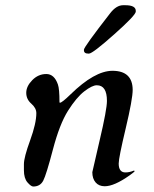

<svg xmlns="http://www.w3.org/2000/svg" viewBox="-20 -717 582 725"><path d="M444.8 -697.3H453.1Q492.7 -697.3 492.7 -675.8V-673.3Q492.7 -659.7 411.1 -587.2Q329.6 -514.6 315.9 -514.6H313.5Q296.9 -514.6 296.9 -527.3V-529.3Q296.9 -539.6 396 -667Q419.4 -697.3 444.8 -697.3ZM404.3 -449.7Q480.5 -449.7 481 -377.9Q481 -342.8 454.6 -231.9Q428.2 -121.1 428.2 -99.6Q428.2 -65.9 453.6 -65.9Q468.8 -65.9 485.4 -72.8Q488.3 -72.8 488.3 -70.6Q488.3 -68.4 469.2 -54.7Q411.1 -13.7 375.5 -13.7Q353.5 -13.7 341.1 -28.1Q328.6 -42.5 328.6 -66.9Q329.1 -71.3 356.4 -187.5Q383.8 -303.7 383.8 -335.9Q383.8 -395 345.7 -395H345.2Q328.1 -395 298.3 -372.1Q268.6 -349.1 236.8 -298.8Q205.1 -248.5 179.9 -152.8Q154.8 -57.1 143.3 -34.9Q131.8 -12.7 105.5 -12.7Q97.2 -12.7 83.7 -28.3Q70.3 -43.9 70.3 -74.2V-97.2Q70.3 -122.6 93.8 -187Q117.2 -251.5 117.2 -289.6Q117.2 -309.1 98.1 -325.7Q79.1 -342.3 79.1 -366.7Q79.1 -391.1 101.8 -414.3Q124.5 -437.5 154.8 -437.5Q185.1 -437.5 198.7 -397.9Q204.6 -381.3 204.6 -331.5Q204.6 -329.1 206.5 -329.1Q213.9 -329.1 246.1 -360.4Q336.9 -449.2 404.3 -449.7Z"/></svg>

Font: Averia Serif Libre Light
Style: Italic
Weight: 300
Italic angle: -8.5°
Version: Version 1.002